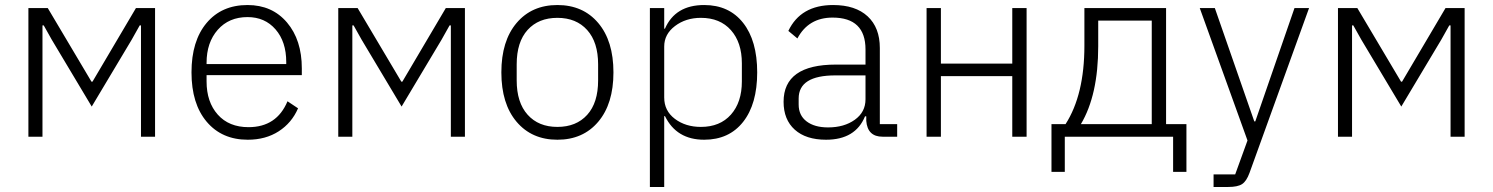

<svg xmlns="http://www.w3.org/2000/svg" viewBox="-20 -544 5941 764"><path d="M93 0V-512H170L344 -219H348L521 -512H597V0H541V-443H536L504 -386L345 -120L186 -386L154 -443H149V0Z M966 12Q863 12 802.5 -59.5Q742 -131 742 -256Q742 -381 802 -452.5Q862 -524 965 -524Q1063 -524 1122 -454.5Q1181 -385 1181 -272V-245H802V-220Q802 -138 846.5 -88Q891 -38 969 -38Q1081 -38 1124 -141L1166 -113Q1141 -55 1089 -21.5Q1037 12 966 12ZM965 -476Q891 -476 846.5 -425.5Q802 -375 802 -294V-289H1119V-297Q1119 -378 1076.5 -427Q1034 -476 965 -476Z M1326 0V-512H1403L1577 -219H1581L1754 -512H1830V0H1774V-443H1769L1737 -386L1578 -120L1419 -386L1387 -443H1382V0Z M2360.5 -59.5Q2300 12 2198 12Q2096 12 2035.5 -59.5Q1975 -131 1975 -256Q1975 -381 2035.5 -452.5Q2096 -524 2198 -524Q2300 -524 2360.5 -452.5Q2421 -381 2421 -256Q2421 -131 2360.5 -59.5ZM2360 -224V-288Q2360 -376 2316.5 -424.5Q2273 -473 2198 -473Q2123 -473 2079.5 -425Q2036 -377 2036 -288V-224Q2036 -136 2079.5 -87.5Q2123 -39 2198 -39Q2273 -39 2316.5 -87Q2360 -135 2360 -224Z M2566 200V-512H2623V-430H2626Q2667 -524 2782 -524Q2881 -524 2937 -453Q2993 -382 2993 -256Q2993 -130 2937 -59Q2881 12 2782 12Q2672 12 2626 -82H2623V200ZM2769 -39Q2845 -39 2888.5 -88Q2932 -137 2932 -220V-292Q2932 -375 2888.5 -424Q2845 -473 2769 -473Q2709 -473 2666 -440.5Q2623 -408 2623 -359V-156Q2623 -103 2665.5 -71Q2708 -39 2769 -39Z M3550 0H3492Q3432 0 3427 -63V-81H3422Q3384 12 3267 12Q3187 12 3142.5 -28Q3098 -68 3098 -139Q3098 -287 3306 -287H3424V-347Q3424 -474 3293 -474Q3197 -474 3153 -391L3117 -421Q3166 -524 3295 -524Q3384 -524 3432.5 -479Q3481 -434 3481 -353V-50H3550ZM3275 -37Q3339 -37 3381.5 -67.5Q3424 -98 3424 -149V-244H3304Q3158 -244 3158 -152V-128Q3158 -85 3189.5 -61Q3221 -37 3275 -37Z M3667 0V-512H3724V-291H4008V-512H4065V0H4008V-241H3724V0Z M4164 140V-50H4220Q4295 -167 4295 -362V-512H4620V-50H4701V140H4648V0H4217V140ZM4281 -50H4563V-462H4350V-360Q4350 -166 4281 -50Z M4975 -61 5131 -512H5189L4952 144Q4940 177 4922.5 188.5Q4905 200 4867 200H4809V150H4895L4944 15L4754 -512H4814L4971 -61Z M5304 0V-512H5381L5555 -219H5559L5732 -512H5808V0H5752V-443H5747L5715 -386L5556 -120L5397 -386L5365 -443H5360V0Z"/></svg>

Font: IBM Plex Sans Light
Style: Regular
Weight: 300
Designer: Mike Abbink, Paul van der Laan, Pieter van Rosmalen
Foundry: Bold Monday
Version: Version 3.0